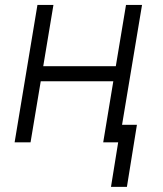

<svg xmlns="http://www.w3.org/2000/svg" viewBox="-20 -565 648 762"><path d="M192.1 -545.5 151.6 -302.2H439.6L480.1 -545.5H543.7L452.8 0H389.6L429.7 -242.5H141.7L101.2 0H38L128.6 -545.5ZM523.4 -69.6 483.7 176.5H420.5L460.2 -69.6Z"/></svg>

Font: Inter Light  BETA
Style: Italic
Weight: 300
Italic angle: 9.39999°
Designer: Rasmus Andersson
Foundry: rsms
Version: Version 3.011;git-f93a4a705